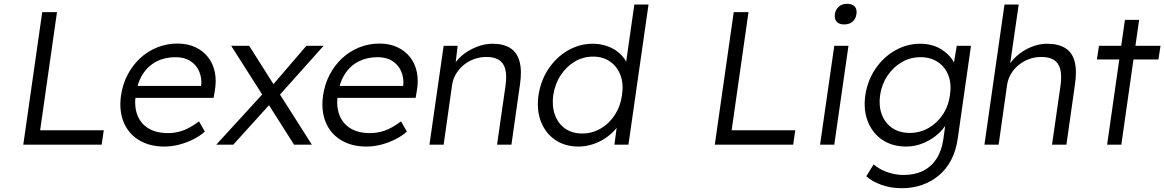

<svg xmlns="http://www.w3.org/2000/svg" viewBox="-20 -764 6149 1014"><path d="M103 0 203 -700H281L192 -76H528L517 0Z M848 10Q770 10 714 -24Q658 -58 633 -119Q608 -180 619 -259Q628 -320 654 -369.5Q680 -419 719.5 -456Q759 -493 810 -513.5Q861 -534 917 -534Q970 -534 1011 -515Q1052 -496 1078.5 -462.5Q1105 -429 1114.5 -383Q1124 -337 1114 -282L1108 -247H673L671 -310H1060L1040 -293L1043 -317Q1046 -353 1032 -386.5Q1018 -420 986.5 -441Q955 -462 907 -462Q851 -462 807 -439.5Q763 -417 734.5 -373Q706 -329 697 -264Q688 -202 705.5 -156.5Q723 -111 764 -86Q805 -61 868 -61Q905 -61 943 -73.5Q981 -86 1031 -123L1062 -69Q1036 -46 1001.5 -28.5Q967 -11 927.5 -0.5Q888 10 848 10Z M1533 0 1385 -233 1378 -244 1201 -522H1296L1441 -293L1449 -280L1627 0ZM1122 0 1374 -275 1412 -221 1212 0ZM1451 -256 1415 -309 1598 -522H1689Z M1915 10Q1837 10 1781 -24Q1725 -58 1700 -119Q1675 -180 1686 -259Q1695 -320 1721 -369.5Q1747 -419 1786.5 -456Q1826 -493 1877 -513.5Q1928 -534 1984 -534Q2037 -534 2078 -515Q2119 -496 2145.5 -462.5Q2172 -429 2181.5 -383Q2191 -337 2181 -282L2175 -247H1740L1738 -310H2127L2107 -293L2110 -317Q2113 -353 2099 -386.5Q2085 -420 2053.5 -441Q2022 -462 1974 -462Q1918 -462 1874 -439.5Q1830 -417 1801.5 -373Q1773 -329 1764 -264Q1755 -202 1772.5 -156.5Q1790 -111 1831 -86Q1872 -61 1935 -61Q1972 -61 2010 -73.5Q2048 -86 2098 -123L2129 -69Q2103 -46 2068.5 -28.5Q2034 -11 1994.5 -0.5Q1955 10 1915 10Z M2248 0 2323 -522H2397L2384 -413L2371 -408Q2386 -442 2419 -470Q2452 -498 2495 -515.5Q2538 -533 2581 -533Q2639 -533 2675 -510Q2711 -487 2724 -439Q2737 -391 2726 -317L2681 0H2605L2650 -313Q2657 -365 2648.5 -398.5Q2640 -432 2614 -448Q2588 -464 2547 -463Q2513 -463 2482.5 -451.5Q2452 -440 2428 -420Q2404 -400 2388.5 -374Q2373 -348 2368 -318L2323 0H2286Q2279 0 2270 0Q2261 0 2248 0Z M3035 10Q2964 10 2912.5 -25Q2861 -60 2837 -121.5Q2813 -183 2824 -261Q2836 -340 2877.5 -401.5Q2919 -463 2980 -498Q3041 -533 3111 -533Q3150 -533 3185 -521Q3220 -509 3246 -487.5Q3272 -466 3287 -438.5Q3302 -411 3301 -381L3280 -389L3330 -740H3405L3299 0H3225L3242 -130L3262 -137Q3254 -109 3231.5 -82.5Q3209 -56 3178 -35Q3147 -14 3110 -2Q3073 10 3035 10ZM3055 -59Q3107 -59 3152 -85Q3197 -111 3227 -157Q3257 -203 3265 -262Q3274 -321 3257 -366.5Q3240 -412 3202.5 -438.5Q3165 -465 3113 -465Q3059 -465 3015 -438.5Q2971 -412 2941 -366.5Q2911 -321 2902 -262Q2894 -204 2910.5 -158Q2927 -112 2964 -85.5Q3001 -59 3055 -59Z M3755 0 3855 -700H3933L3844 -76H4180L4169 0Z M4311 0 4386 -522H4461L4386 0ZM4439 -635Q4411 -635 4398.5 -649.5Q4386 -664 4389 -689Q4393 -714 4410 -729Q4427 -744 4454 -744Q4481 -744 4494 -729.5Q4507 -715 4503 -689Q4500 -665 4483 -650Q4466 -635 4439 -635Z M4742 230Q4684 230 4634.5 212Q4585 194 4555 167L4594 104Q4612 120 4636.5 132.5Q4661 145 4691 152.5Q4721 160 4753 160Q4811 160 4854.5 138.5Q4898 117 4925.5 75Q4953 33 4962 -29L4976 -129L4989 -132Q4974 -94 4939.5 -61.5Q4905 -29 4859.5 -9.5Q4814 10 4766 10Q4693 10 4640.5 -25Q4588 -60 4563.5 -121.5Q4539 -183 4550 -261Q4562 -340 4604 -401.5Q4646 -463 4708 -498Q4770 -533 4841 -533Q4872 -533 4900 -525.5Q4928 -518 4950.5 -504Q4973 -490 4990.5 -472Q5008 -454 5018.5 -433Q5029 -412 5032 -390L5011 -393L5033 -522H5108L5038 -32Q5029 31 5004 79.5Q4979 128 4939.5 161.5Q4900 195 4850 212.5Q4800 230 4742 230ZM4785 -62Q4838 -62 4883 -87.5Q4928 -113 4958.5 -158Q4989 -203 4997 -262Q5006 -320 4989 -365Q4972 -410 4933.5 -436Q4895 -462 4842 -462Q4788 -462 4743 -436Q4698 -410 4667.5 -365Q4637 -320 4628 -262Q4620 -205 4637 -159.5Q4654 -114 4692 -88Q4730 -62 4785 -62Z M5179 0 5285 -740H5360L5312 -408L5295 -393Q5312 -434 5346.5 -465.5Q5381 -497 5424 -515Q5467 -533 5509 -533Q5569 -533 5606 -510Q5643 -487 5655.5 -439Q5668 -391 5657 -317L5612 0H5536L5581 -313Q5588 -365 5579.5 -398.5Q5571 -432 5545 -448Q5519 -464 5477 -463Q5444 -463 5413.5 -451.5Q5383 -440 5359 -420Q5335 -400 5319.5 -374Q5304 -348 5299 -318L5254 0H5217Q5210 0 5201 0Q5192 0 5179 0Z M5827 0 5921 -659H5996L5902 0ZM5773 -450 5784 -522H6109L6098 -450Z"/></svg>

Font: Lexend Light
Style: Italic
Weight: 300
Italic angle: -8.13011°
Designer: Bonnie Shaver-Troup, Thomas Jockin
Foundry: Lexend
Version: Version 1.007